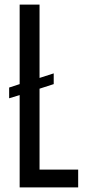

<svg xmlns="http://www.w3.org/2000/svg" viewBox="-20 -820 387 840"><path d="M66 0V-404L20 -390V-437L66 -452V-800H153V-479L215 -499V-452L153 -432V-78H322V0Z"/></svg>

Font: Big Shoulders Display SemiBold
Style: Regular
Weight: 600
Designer: Patric King
Foundry: XO Type Co
Version: Version 1.000; ttfautohint (v1.8.2)